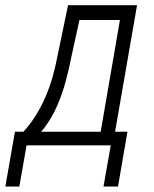

<svg xmlns="http://www.w3.org/2000/svg" viewBox="-69 -548 580 724"><path d="M187.5 -528.3H242.7L201.2 -338.4Q191.9 -291 179.2 -243.2Q166.5 -195.3 147.2 -150.6Q127.9 -106 99.1 -67.1Q70.3 -28.3 28.3 0H-2L5.9 -50.3H18.6Q46.9 -81.5 67.4 -115Q87.9 -148.4 103 -183.8Q118.2 -219.2 129.2 -257.6Q140.1 -295.9 147.9 -337.4ZM203.6 -528.3H447.8L356 0H301.8L383.3 -472.7H193.4ZM-12.7 -51.3H411.6L376 155.3H321.3L348.6 0H31.2L3.9 155.3H-48.8Z"/></svg>

Font: Roboto Condensed Light
Style: Italic
Weight: 300
Italic angle: -12°
Designer: Christian Robertson
Foundry: Google
Version: Version 3.0; 2020